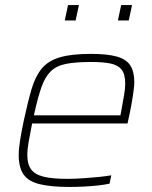

<svg xmlns="http://www.w3.org/2000/svg" viewBox="-20 -731 602 759"><path d="M255 8Q181 8 136.5 -3Q92 -14 73 -41.5Q54 -69 54 -117Q54 -143 59.5 -177Q65 -211 74 -254Q90 -329 105 -379.5Q120 -430 145.5 -460.5Q171 -491 217 -504.5Q263 -518 339 -518Q404 -518 441.5 -507.5Q479 -497 495 -472.5Q511 -448 511 -405Q511 -396 508 -372Q505 -348 499.5 -317.5Q494 -287 487 -256L484 -243H107Q99 -203 93.5 -172Q88 -141 88 -118Q88 -82 103 -61.5Q118 -41 152.5 -32.5Q187 -24 246 -24Q273 -24 304.5 -26Q336 -28 366.5 -31Q397 -34 420 -38L413 -5Q395 -1 368.5 2Q342 5 312.5 6.5Q283 8 255 8ZM114 -275H456L460 -296Q466 -329 470.5 -355Q475 -381 475 -400Q475 -438 460.5 -456Q446 -474 416.5 -480Q387 -486 340 -486Q279 -486 241 -478.5Q203 -471 180.5 -449Q158 -427 143.5 -385.5Q129 -344 114 -275ZM446 -650 459 -711H502L489 -650ZM236 -650 249 -711H292L279 -650Z"/></svg>

Font: Saira Thin
Style: Italic
Weight: 100
Italic angle: -12°
Designer: Hector Gatti with collaboration of the Omnibus-Type team
Foundry: Omnibus-Type
Version: Version 1.101